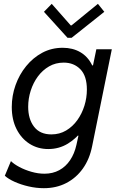

<svg xmlns="http://www.w3.org/2000/svg" viewBox="-20 -777 624 1011"><path d="M210.9 213.9Q170.9 213.9 130.6 204.6Q90.3 195.3 57.1 180.4Q23.9 165.5 5.4 148.4L37.6 71.3Q53.7 87.4 82.3 102.5Q110.8 117.7 145.8 127.7Q180.7 137.7 213.9 137.7Q257.8 137.7 292 119.1Q326.2 100.6 349.1 66.4Q372.1 32.2 382.3 -13.7L393.1 -62.5H376.5L406.7 -122.1L459.5 -381.8L444.3 -432.6H469.7L487.3 -517.6H568.8L465.3 -7.8Q451.7 61 416.3 110.6Q380.9 160.2 328.6 187Q276.4 213.9 210.9 213.9ZM233.9 7.8Q179.7 7.8 136.2 -19.5Q92.8 -46.9 67.4 -96.7Q42 -146.5 42 -213.9Q42 -272.9 61.8 -328.6Q81.5 -384.3 117.7 -428.7Q153.8 -473.1 202.6 -499.3Q251.5 -525.4 310.1 -525.4Q362.8 -525.4 402.6 -502.4Q442.4 -479.5 464.8 -434.1Q487.3 -388.7 487.3 -321.3Q487.3 -261.2 469.2 -202.9Q451.2 -144.5 417.7 -96.9Q384.3 -49.3 337.6 -20.8Q291 7.8 233.9 7.8ZM250.5 -69.3Q293.5 -69.3 328.1 -89.8Q362.8 -110.4 387.2 -144.5Q411.6 -178.7 424.6 -220.5Q437.5 -262.2 437.5 -305.2Q437.5 -377 403.3 -412.1Q369.1 -447.3 315.4 -447.3Q272.9 -447.3 238.5 -427.5Q204.1 -407.7 179.4 -374.3Q154.8 -340.8 141.6 -299.3Q128.4 -257.8 128.4 -214.8Q128.4 -149.9 159.4 -109.6Q190.4 -69.3 250.5 -69.3ZM335.4 -578.1 211.4 -714.8 252.4 -756.8 352.5 -643.1H356.4L495.6 -756.8L529.3 -714.8L357.4 -578.1Z"/></svg>

Font: Reddit Sans
Style: Italic
Weight: 400
Italic angle: -11.25°
Designer: Stephen Hutchings
Version: Version 1.013